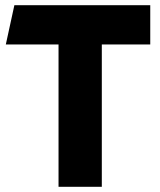

<svg xmlns="http://www.w3.org/2000/svg" viewBox="-20 -720 618 740"><path d="M205.6 0V-548.5H2.4L35.4 -700H559.1V-548.5H372.4V0Z"/></svg>

Font: Geologica-Sharp
Style: Regular
Weight: 100
Designer: Sindre Bremnes, Frode Helland
Foundry: Monokrom Skriftforlag AS
Version: Version 1.010;gftools[0.9.28]